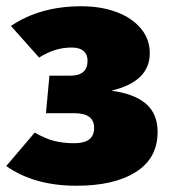

<svg xmlns="http://www.w3.org/2000/svg" viewBox="-25 -574 539 614"><path d="M454 -404Q454 -313 331 -284Q405 -274 442 -242Q479 -210 479 -152Q479 -68 409.5 -24Q340 20 220 20Q84 20 -5 -43L86 -150Q121 -130 149.5 -123Q178 -116 213 -116Q276 -116 276 -165Q276 -212 213 -212H122L133 -332H200Q255 -332 255 -380Q255 -400 242 -411Q229 -422 205 -422Q176 -422 151 -414Q126 -406 100 -390L10 -491Q103 -554 235 -554Q298 -554 347.5 -535.5Q397 -517 425.5 -483Q454 -449 454 -404Z"/></svg>

Font: FiraGO Heavy
Style: Regular
Weight: 900
Designer: bBox Type
Foundry: bBox Type GmbH
Version: Version 1.001